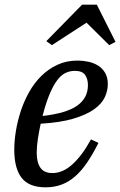

<svg xmlns="http://www.w3.org/2000/svg" viewBox="-20 -789 514 821"><path d="M175 12Q104 12 72.5 -28.5Q41 -69 41 -149Q41 -186 48 -229Q55 -272 69 -314.5Q83 -357 105 -396Q127 -435 157 -464.5Q187 -494 225.5 -512Q264 -530 312 -530Q335 -530 358 -525Q381 -520 399.5 -508.5Q418 -497 429.5 -477.5Q441 -458 441 -429Q441 -401 428 -373Q415 -345 382 -321.5Q349 -298 293.5 -281.5Q238 -265 154 -260Q147 -228 142 -195.5Q137 -163 137 -136Q137 -94 153 -71.5Q169 -49 204 -49Q249 -49 290.5 -87Q332 -125 369 -193L401 -178Q377 -130 352.5 -94Q328 -58 301 -34.5Q274 -11 243 0.5Q212 12 175 12ZM162 -293Q265 -305 310.5 -337.5Q356 -370 356 -425Q356 -451 344 -468.5Q332 -486 300 -486Q278 -486 259 -476.5Q240 -467 223.5 -444.5Q207 -422 191.5 -385Q176 -348 162 -293ZM178 -613 331 -769H394L474 -610L447 -596L350 -692L202 -596Z"/></svg>

Font: IBM Plex Serif Text
Style: Italic
Weight: 450
Italic angle: -14°
Designer: Mike Abbink, Paul van der Laan, Pieter van Rosmalen
Foundry: Bold Monday
Version: Version 3.001